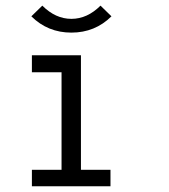

<svg xmlns="http://www.w3.org/2000/svg" viewBox="-20 -647 586 667"><path d="M363.8 0H90.8V-57.1H193.8V-396H90.8V-455.1H261.2V-57.1H363.8ZM367.2 -590.3Q310.1 -533.7 228 -533.7Q146 -533.7 88.9 -590.3L127 -627.4Q172.9 -581.5 228 -581.5Q283.2 -581.5 329.1 -627.4Z"/></svg>

Font: Anonymous Pro
Style: Regular
Weight: 400
Monospace: yes
Designer: Mark Simonson
Version: Version 1.002